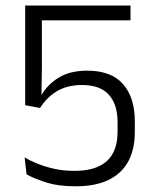

<svg xmlns="http://www.w3.org/2000/svg" viewBox="-20 -659 555 690"><path d="M251.5 10.5Q189 10.5 144.8 -3.8Q100.5 -18 75.5 -32.5L68.5 -93.5Q90 -80.5 117.2 -69.8Q144.5 -59 176.8 -52Q209 -45 247 -45Q300.5 -45 335 -61.2Q369.5 -77.5 386 -108.8Q402.5 -140 402.5 -184.5V-220.5Q402.5 -283 371.5 -318.2Q340.5 -353.5 274.5 -353.5Q223 -353.5 186 -332Q149 -310.5 124 -271L70.5 -281V-639H449V-586H130.5V-416.5L129 -316.5L129.5 -318Q151 -355.5 191.2 -380.2Q231.5 -405 294 -405Q380 -405 422.2 -356.8Q464.5 -308.5 464.5 -223V-183.5Q464.5 -124 441.8 -80.5Q419 -37 371.8 -13.2Q324.5 10.5 251.5 10.5Z"/></svg>

Font: Anek Tamil Medium Light
Style: Regular
Weight: 300
Version: Version 1.003